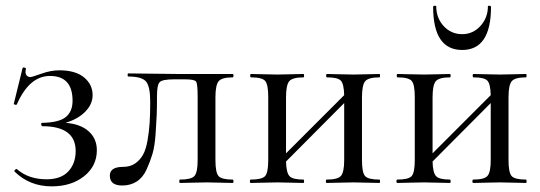

<svg xmlns="http://www.w3.org/2000/svg" viewBox="-20 -648 1914 680"><path d="M212 -213Q265 -209 294 -183Q323 -157 323 -116Q323 -60 278 -24Q233 12 163 12Q85 12 32 -40Q29 -44 35 -48Q39 -51 41 -48Q82 -13 145 -13Q196 -13 222 -41Q248 -69 248 -113Q248 -201 130 -201Q127 -201 126 -207Q125 -213 130 -213Q189 -214 213 -233.5Q237 -253 237 -291Q237 -379 157 -379Q84 -379 40 -279Q39 -275 31 -278Q28 -279 29 -281L60 -407Q60 -409 63.5 -409Q67 -409 69.5 -407.5Q72 -406 72 -405Q68 -389 73.5 -382Q79 -375 87 -375Q93 -375 126.5 -387Q160 -399 190 -399Q247 -399 277.5 -374Q308 -349 308 -311Q308 -279 282 -252.5Q256 -226 212 -213Z M413 9Q369 9 369 -26Q369 -57 416 -57Q441 -57 458.5 -69Q476 -81 486.5 -100Q497 -119 502.5 -150.5Q508 -182 510 -213Q512 -244 512 -288Q512 -342 497 -359.5Q482 -377 434 -377Q432 -377 432 -382.5Q432 -388 434 -388L607 -386H804Q807 -386 807 -380Q807 -374 804 -374Q766 -374 754.5 -360.5Q743 -347 743 -303V-81Q743 -37 754 -24.5Q765 -12 804 -12Q807 -12 807 -6Q807 0 804 0Q792 0 761 -1Q730 -2 713 -2Q694 -2 661.5 -1Q629 0 617 0Q615 0 615 -6Q615 -12 617 -12Q657 -12 668.5 -24.5Q680 -37 680 -81V-305Q680 -351 674.5 -359Q669 -367 636 -367H596Q555 -367 545.5 -357Q536 -347 536 -308Q536 -266 535 -241Q534 -216 531 -173Q528 -130 520 -103Q512 -76 499 -47.5Q486 -19 464 -5Q442 9 413 9Z M1324 -12Q1326 -12 1326 -6Q1326 0 1324 0Q1312 0 1280.5 -1Q1249 -2 1232 -2Q1213 -2 1180.5 -1Q1148 0 1137 0Q1134 0 1134 -6Q1134 -12 1137 -12Q1176 -12 1187.5 -25Q1199 -38 1199 -81V-283L993 -76Q994 -36 1005.5 -24Q1017 -12 1055 -12Q1057 -12 1057 -6Q1057 0 1055 0Q1043 0 1011.5 -1Q980 -2 963 -2Q944 -2 912 -1Q880 0 868 0Q865 0 865 -6Q865 -12 868 -12Q908 -12 919 -24.5Q930 -37 930 -81V-305Q930 -349 919 -361.5Q908 -374 869 -374Q866 -374 866 -380Q866 -386 869 -386Q881 -386 912.5 -385Q944 -384 963 -384Q980 -384 1012 -385Q1044 -386 1055 -386Q1057 -386 1057 -380Q1057 -374 1055 -374Q1016 -374 1004.5 -360.5Q993 -347 993 -303V-105L1199 -311Q1198 -351 1187 -362.5Q1176 -374 1138 -374Q1135 -374 1135 -380Q1135 -386 1138 -386Q1150 -386 1181.5 -385Q1213 -384 1232 -384Q1250 -384 1281 -385Q1312 -386 1324 -386Q1326 -386 1326 -380Q1326 -374 1324 -374Q1285 -374 1273.5 -360.5Q1262 -347 1262 -303V-81Q1262 -37 1273 -24.5Q1284 -12 1324 -12Z M1617 -471Q1514 -471 1514 -624Q1514 -626 1516.5 -627Q1519 -628 1522 -627.5Q1525 -627 1525 -626Q1525 -584 1551.5 -555.5Q1578 -527 1617 -527Q1655 -527 1681.5 -556Q1708 -585 1708 -626Q1708 -627 1710.5 -627.5Q1713 -628 1716 -627Q1719 -626 1719 -624Q1719 -471 1617 -471ZM1843 -12Q1845 -12 1845 -6Q1845 0 1843 0Q1831 0 1799.5 -1Q1768 -2 1751 -2Q1732 -2 1699.5 -1Q1667 0 1656 0Q1653 0 1653 -6Q1653 -12 1656 -12Q1695 -12 1706.5 -25Q1718 -38 1718 -81V-283L1512 -76Q1513 -36 1524.5 -24Q1536 -12 1574 -12Q1576 -12 1576 -6Q1576 0 1574 0Q1562 0 1530.5 -1Q1499 -2 1482 -2Q1463 -2 1431 -1Q1399 0 1387 0Q1384 0 1384 -6Q1384 -12 1387 -12Q1427 -12 1438 -24.5Q1449 -37 1449 -81V-305Q1449 -349 1438 -361.5Q1427 -374 1388 -374Q1385 -374 1385 -380Q1385 -386 1388 -386Q1400 -386 1431.5 -385Q1463 -384 1482 -384Q1499 -384 1531 -385Q1563 -386 1574 -386Q1576 -386 1576 -380Q1576 -374 1574 -374Q1535 -374 1523.5 -360.5Q1512 -347 1512 -303V-105L1718 -311Q1717 -351 1706 -362.5Q1695 -374 1657 -374Q1654 -374 1654 -380Q1654 -386 1657 -386Q1669 -386 1700.5 -385Q1732 -384 1751 -384Q1769 -384 1800 -385Q1831 -386 1843 -386Q1845 -386 1845 -380Q1845 -374 1843 -374Q1804 -374 1792.5 -360.5Q1781 -347 1781 -303V-81Q1781 -37 1792 -24.5Q1803 -12 1843 -12Z"/></svg>

Font: Cormorant Garamond Book
Style: Regular
Weight: 500
Designer: Christian Thalmann (Catharsis Fonts)
Version: Version 1.000;PS 002.000;hotconv 1.0.88;makeotf.lib2.5.64775